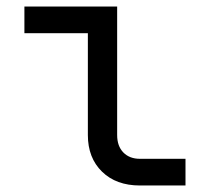

<svg xmlns="http://www.w3.org/2000/svg" viewBox="-20 -570 640 590"><path d="M410 0Q337 0 293.5 -42.5Q250 -85 250 -155V-468H55V-550H340V-155Q340 -121 359 -101.5Q378 -82 410 -82H550V0Z"/></svg>

Font: JetBrainsMono NFM
Style: Regular
Weight: 400
Monospace: yes
Designer: Philipp Nurullin, Konstantin Bulenkov
Foundry: JetBrains
Version: Version 2.304; ttfautohint (v1.8.4.7-5d5b);Nerd Fonts 3.3.0